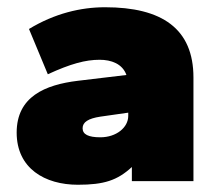

<svg xmlns="http://www.w3.org/2000/svg" viewBox="-20 -500 600 530"><path d="M195 10C267 10 304 -2 344 -39V0H514V-286C514 -421 427 -480 270 -480C203 -480 131 -463 60 -420L112 -295C175 -324 216 -335 255 -335C287 -335 318 -324 329 -293L195 -277C104 -266 26 -233 26 -134C26 -35 104 10 195 10ZM257 -121C224 -121 208 -129 208 -146C208 -163 224 -173 257 -178L334 -189V-180C334 -148 301 -121 257 -121Z"/></svg>

Font: Gantari Black
Style: Regular
Weight: 900
Designer: Anugrah Pasau
Foundry: Lafontype
Version: Version 1.000